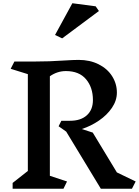

<svg xmlns="http://www.w3.org/2000/svg" viewBox="-20 -1166 858 1186"><path d="M795 0H603L389 -353L342 -386L359 -420H413Q479 -420 516.5 -454Q554 -488 554 -548Q554 -626 511.5 -676.5Q469 -727 387 -727Q334 -727 288 -695V-80L394 -45L372 0H58V-36L152 -110V-708L46 -741L69 -786H195Q286 -786 372 -792Q436 -796 466 -796Q535 -796 589 -769Q643 -742 672.5 -695.5Q702 -649 702 -594Q702 -545 671.5 -500Q641 -455 591 -421Q541 -387 485 -369L553 -347L702 -101L818 -45ZM591 -1098 364 -929 320 -950 427 -1146 571 -1127Z"/></svg>

Font: InknutAntiqua
Style: Medium
Weight: 500
Designer: Claus Eggers Srensen
Foundry: Claus Eggers Srensen
Version: Version 1.000; ttfautohint (v1.2) -l 7 -r 28 -G 50 -x 13 -D 